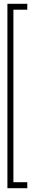

<svg xmlns="http://www.w3.org/2000/svg" viewBox="-20 -770 183 1010"><path d="M19 220V-750H123.5V-719H50.5V188.5H123.5V220Z"/></svg>

Font: Imbue 10pt ExtraLight
Style: Regular
Weight: 200
Designer: Tyler Finck
Foundry: Etcetera Type Company
Version: Version 1.102; ttfautohint (v1.8.3)